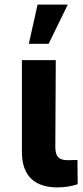

<svg xmlns="http://www.w3.org/2000/svg" viewBox="-20 -807 362 833"><path d="M75 -546V-146C76 -41 133 6 229 6C260 6 292 1 317 -8L316 -113C305 -113 295 -112 274 -112C235 -112 221 -128 220 -167L222 -546ZM105 -617H191L274 -787H143Z"/></svg>

Font: Wafeq
Style: Bold
Weight: 700
Designer: Rasmus Andersson & Azza Alameddine
Foundry: Google & TypeTogether
Version: Version 3.000;FEAKit 1.0